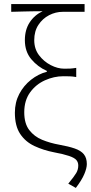

<svg xmlns="http://www.w3.org/2000/svg" viewBox="-20 -739 448 942"><path d="M352 183 315 162Q344 127 354 110Q364 93 364 73Q364 57 354.5 46Q345 35 318.5 26Q292 17 244 8Q193 -2 149 -22.5Q105 -43 79 -82Q53 -121 53 -186Q53 -237 74.5 -278Q96 -319 132 -347.5Q168 -376 210 -387V-391Q165 -411 133.5 -448.5Q102 -486 102 -542Q102 -593 125.5 -629Q149 -665 189 -684Q159 -684 136 -683.5Q113 -683 90.5 -682.5Q68 -682 35 -681V-719H395V-681H288Q253 -681 221 -664.5Q189 -648 168.5 -617Q148 -586 148 -542Q148 -499 171.5 -468Q195 -437 229 -419.5Q263 -402 295 -402Q313 -402 324 -402.5Q335 -403 354 -406V-361Q337 -364 323 -364.5Q309 -365 291 -365Q245 -365 200.5 -345Q156 -325 127.5 -285.5Q99 -246 99 -188Q99 -133 123.5 -101Q148 -69 187 -53Q226 -37 271 -29Q316 -21 346.5 -10.5Q377 0 391.5 18Q406 36 406 66Q406 86 393.5 115.5Q381 145 352 183Z"/></svg>

Font: Source Sans 3 Light
Style: Regular
Weight: 300
Designer: Paul D. Hunt
Foundry: Adobe
Version: Version 3.052;hotconv 1.1.0;makeotfexe 2.6.0